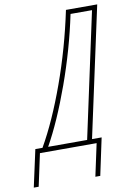

<svg xmlns="http://www.w3.org/2000/svg" viewBox="-182 -773 686 1004"><g transform="rotate(-10 160.5 -271.0)"><path d="M25 -25Q93 -146 158 -326.5Q223 -507 261 -689H375L232 -25ZM-86 172H-60L-23 0H278L241 172H267L309 -25H258L407 -714H241Q200 -518 134 -335Q68 -152 -5 -25H-43Z"/></g></svg>

Font: Noto Sans Display Condensed Thin
Style: Italic
Weight: 250
Width: 3
Italic angle: -12°
Designer: Monotype Design Team
Foundry: Monotype Imaging Inc.
Version: Version 1.900